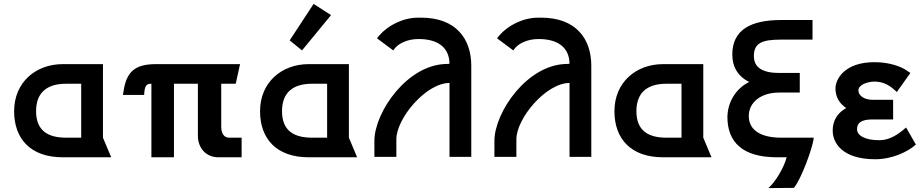

<svg xmlns="http://www.w3.org/2000/svg" viewBox="-20 -802 4699 979"><path d="M394 -100H317C224 -100 164 -136 164 -235C164 -334 224 -375 317 -375H394ZM300 -475C162 -475 52 -382 52 -235C52 -94 136 0 300 0H547L505 -100V-475Z M1212 -100H1148C1123 -100 1108 -121 1108 -155V-375H1182L1204 -475H775C670 -475 625 -438 610 -337L607 -318H715L716 -333C720 -371 732 -375 752 -375V0H867V-375H989V-110C989 -47 1031 0 1093 0H1212Z M1579 -782 1457 -596 1520 -545 1668 -725ZM1648 -100H1571C1478 -100 1418 -136 1418 -235C1418 -334 1478 -375 1571 -375H1648ZM1554 -475C1416 -475 1306 -382 1306 -235C1306 -94 1390 0 1554 0H1801L1759 -100V-475Z M2001 -2V-92C2001 -198 2152 -379 2272 -379V-2H2383V-467C2383 -604 2305 -712 2127 -712H2113C2034 -712 1957 -672 1913 -620L1902 -607L1985 -545L1996 -559C2018 -583 2061 -603 2114 -603C2219 -603 2271 -555 2272 -477L2261 -476C2056 -476 1889 -228 1889 -84V-2Z M2613 -2V-92C2613 -198 2764 -379 2884 -379V-2H2995V-467C2995 -604 2917 -712 2739 -712H2725C2646 -712 2569 -672 2525 -620L2514 -607L2597 -545L2608 -559C2630 -583 2673 -603 2726 -603C2831 -603 2883 -555 2884 -477L2873 -476C2668 -476 2501 -228 2501 -84V-2Z M3455 -100H3378C3285 -100 3225 -136 3225 -235C3225 -334 3285 -375 3378 -375H3455ZM3361 -475C3223 -475 3113 -382 3113 -235C3113 -94 3197 0 3361 0H3608L3566 -100V-475Z M3962 -100C3867 -100 3798 -134 3798 -210C3798 -282 3862 -330 3953 -330H4058V-430H3953C3871 -430 3824 -456 3824 -516C3824 -583 3866 -600 3962 -600H4123V-700H3964C3811 -700 3714 -652 3714 -524C3714 -459 3745 -411 3800 -384C3735 -352 3691 -286 3689 -206C3689 -76 3768 -1 3938 0H3991C3979 49 3935 125 3898 157L4028 156C4064 115 4127 -55 4129 -100Z M4350 -143C4350 -177 4373 -193 4430 -193H4534V-293H4431C4387 -293 4357 -314 4357 -341C4357 -371 4406 -386 4439 -386C4482 -386 4513 -368 4537 -347L4553 -333L4622 -430L4607 -440C4573 -465 4510 -485 4439 -485C4287 -485 4240 -399 4240 -351C4240 -308 4260 -274 4295 -251C4228 -214 4226 -156 4226 -135C4226 -75 4273 10 4443 10C4531 10 4612 -30 4650 -65L4600 -152C4562 -118 4517 -87 4464 -87C4389 -87 4350 -112 4350 -143Z"/></svg>

Font: Mint Spirit
Style: Bold
Weight: 700
Designer: HARENDAL Hirwen
Foundry: Arkandis Digital Foundry.
Version: Version 1.004;FFEdit